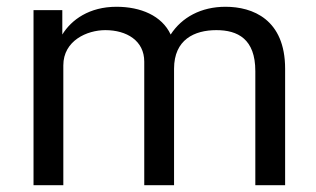

<svg xmlns="http://www.w3.org/2000/svg" viewBox="-20 -547 934 567"><path d="M79 0H167V-354C167 -427 237 -458 291 -458C354 -458 406 -427 406 -365V0H494V-344C494 -430 554 -458 619 -458C682 -458 734 -432 734 -337V0H822V-344C822 -490 726 -527 646 -527C574 -527 517 -496 484 -445C458 -501 395 -527 324 -527C244 -527 191 -489 164 -445V-517H79Z"/></svg>

Font: United Sans
Style: Regular
Weight: 400
Designer: Pablo Impallari, Rodrigo Fuenzalida (Modified by Dan O. Williams)
Version: Version 1.000;PS 001.000;hotconv 1.0.88;makeotf.lib2.5.64775